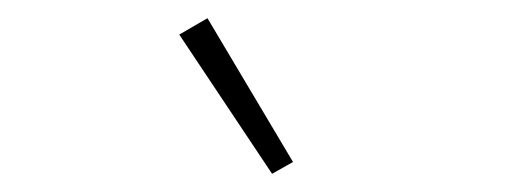

<svg xmlns="http://www.w3.org/2000/svg" viewBox="-20 -778 580 211"><path d="M177 -740 208 -758 302 -600 279 -587Z"/></svg>

Font: IBM Plex Sans Condensed ExtraLight
Style: Regular
Weight: 200
Width: 3
Designer: Mike Abbink, Paul van der Laan, Pieter van Rosmalen
Foundry: Bold Monday
Version: Version 1.3